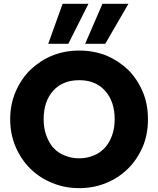

<svg xmlns="http://www.w3.org/2000/svg" viewBox="-20 -976 826 1003"><path d="M725.1 -208Q695.8 -141.1 647.9 -94.2Q597.2 -44.9 534.2 -20Q470.2 6.8 394 6.8Q317.9 6.8 253.9 -20Q189.9 -44.9 139.2 -94.2Q91.3 -141.1 62 -208Q33.2 -274.4 33.2 -353Q33.2 -431.6 62 -498Q91.3 -564.9 139.2 -611.8Q191.4 -660.6 253.9 -686Q318.8 -711.9 394 -711.9Q468.8 -711.9 535.2 -686Q596.7 -660.2 648.9 -611.8Q696.3 -564.5 725.1 -498Q752.9 -433.6 752.9 -353Q752.9 -272.5 725.1 -208ZM208 -353Q208 -307.6 221.2 -270Q235.4 -230.5 257.8 -205.1Q282.7 -177.2 316.9 -164.1Q352.5 -148.9 394 -148.9Q434.6 -148.9 470.2 -164.1Q501.5 -175.8 528.8 -205.1Q552.2 -231.4 565.9 -270Q579.1 -307.6 579.1 -353Q579.1 -445.8 528.8 -502Q479.5 -557.1 394 -557.1Q307.1 -557.1 257.8 -502Q208 -446.3 208 -353ZM231.9 -747.1 307.1 -956.1H441.9L336.9 -747.1ZM424.8 -747.1 515.1 -956.1H650.9L529.8 -747.1Z"/></svg>

Font: PoppinsZ
Style: Bold
Weight: 700
Designer: Ninad Kale (Devanagari), Jonny Pinhorn (Latin)
Foundry: Indian Type Foundry
Version: Version 3.002;FEAKit 1.0